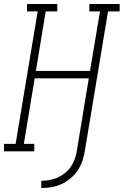

<svg xmlns="http://www.w3.org/2000/svg" viewBox="-54 -755 617 958"><path d="M152 183V147Q172 147 192.5 143.5Q213 140 232.5 131.5Q252 123 269.5 109Q287 95 299 77.5Q311 60 318.5 40Q326 20 329 0L389 -364H119L65 -37H117V0H-34V-37H24L134 -698H81V-735H232V-698H174L125 -401H395L445 -698H392V-735H543V-698H485L369 0Q365 25 356.5 49.5Q348 74 333 96Q318 118 297 135.5Q276 153 251.5 164Q227 175 202 179Q177 183 152 183Z"/></svg>

Font: Iosevka Slab XLtObl
Style: Regular
Weight: 200
Italic angle: -9°
Monospace: yes
Designer: Belleve Invis
Foundry: Belleve Invis
Version: Version 11.1.1; ttfautohint (v1.8.3)